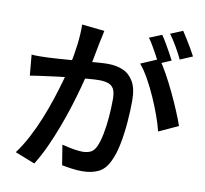

<svg xmlns="http://www.w3.org/2000/svg" viewBox="-94 -964 1189 1115"><g transform="rotate(10 500.0 -406.5)"><path d="M446 -781Q443 -764 438.5 -743.5Q434 -723 430 -705Q426 -684 420.5 -655.5Q415 -627 409.5 -597.5Q404 -568 397 -540Q387 -498 372 -442Q357 -386 337 -322Q317 -258 292.5 -192.5Q268 -127 239.5 -65Q211 -3 179 48L62 2Q97 -45 127.5 -103Q158 -161 183 -223Q208 -285 227.5 -345Q247 -405 261.5 -456.5Q276 -508 284 -546Q298 -611 306 -674.5Q314 -738 313 -795ZM791 -676Q814 -644 840 -597Q866 -550 891 -497.5Q916 -445 936.5 -396Q957 -347 969 -312L855 -260Q845 -301 827 -351Q809 -401 786 -453Q763 -505 737 -551.5Q711 -598 684 -630ZM54 -572Q80 -570 104.5 -570.5Q129 -571 156 -572Q179 -573 214.5 -575.5Q250 -578 290 -581Q330 -584 370 -587.5Q410 -591 444.5 -593.5Q479 -596 500 -596Q551 -596 590 -579Q629 -562 652.5 -521.5Q676 -481 676 -410Q676 -352 670.5 -283Q665 -214 652.5 -151Q640 -88 619 -46Q595 6 554.5 25Q514 44 460 44Q431 44 398 39.5Q365 35 340 30L321 -88Q341 -83 364.5 -78Q388 -73 409 -70.5Q430 -68 443 -68Q469 -68 489 -77Q509 -86 522 -113Q536 -143 545.5 -190.5Q555 -238 559.5 -293Q564 -348 564 -398Q564 -440 552.5 -460Q541 -480 518.5 -487Q496 -494 465 -494Q442 -494 401.5 -490.5Q361 -487 315.5 -482.5Q270 -478 230.5 -473Q191 -468 170 -465Q149 -462 118 -458Q87 -454 65 -450ZM781 -817Q794 -799 808.5 -774Q823 -749 837 -724Q851 -699 861 -679L788 -648Q778 -669 764.5 -693.5Q751 -718 736.5 -743Q722 -768 708 -787ZM897 -861Q910 -842 925.5 -816.5Q941 -791 955.5 -766.5Q970 -742 979 -724L906 -693Q891 -725 868.5 -764Q846 -803 825 -831Z"/></g></svg>

Font: Noto Sans JP Thin SemiBold
Style: Regular
Weight: 600
Version: Version 2.004-H2;hotconv 1.0.118;makeotfexe 2.5.65603